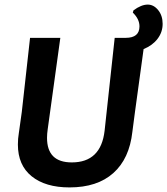

<svg xmlns="http://www.w3.org/2000/svg" viewBox="-20 -808 729 837"><path d="M624 -788Q650 -788 669.5 -764Q689 -740 689 -704Q689 -668 667 -639Q645 -610 606 -594L568 -317L557 -233Q544 -116 474 -53.5Q404 9 283 9Q178 9 118 -39.5Q58 -88 58 -178Q58 -204 62 -227L75 -320L111 -643H243L188 -245Q185 -224 185 -207Q185 -100 293 -100Q420 -100 436 -238L480 -643H528Q588 -643 588 -693Q588 -725 559 -753L562 -763Q596 -788 624 -788Z"/></svg>

Font: Alegreya Sans
Style: Bold Italic
Weight: 700
Italic angle: -7°
Designer: Juan Pablo del Peral
Foundry: Huerta Tipografica
Version: Version 2.007